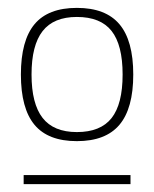

<svg xmlns="http://www.w3.org/2000/svg" viewBox="-20 -685 391 487"><path d="M283 -368.5Q248 -327 175 -327Q102 -327 67.5 -368.5Q33 -410 33 -496Q33 -582 67.5 -623.5Q102 -665 175 -665Q248 -665 283 -623.5Q318 -582 318 -496Q318 -410 283 -368.5ZM40 -218V-241H311V-218ZM175 -350Q235 -350 263 -385.5Q291 -421 291 -496Q291 -571 263 -606.5Q235 -642 175 -642Q116 -642 88 -606Q60 -570 60 -496Q60 -422 88 -386Q116 -350 175 -350Z"/></svg>

Font: Human Sans ExtraLight
Style: Regular
Weight: 200
Designer: Tim Radville
Foundry: Continuum
Version: Version 1.000;FEAKit 1.0